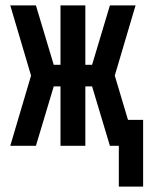

<svg xmlns="http://www.w3.org/2000/svg" viewBox="-20 -540 550 711"><path d="M420 151V0H387L321 -220H296V0H204V-220H179L113 0H18L95 -260L18 -520H113L179 -300H204V-520H296V-300H321L387 -520H482L405 -260L454 -96H510V151Z"/></svg>

Font: Iosevka Fixed
Style: Bold
Weight: 700
Monospace: yes
Designer: Belleve Invis
Foundry: Belleve Invis
Version: Version 32.3.0